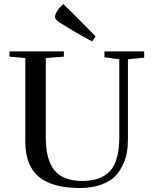

<svg xmlns="http://www.w3.org/2000/svg" viewBox="-20 -924 766 956"><path d="M208 -240Q208 -128 251.5 -75.5Q295 -23 389 -23Q483 -23 528.5 -73Q574 -123 574 -243V-629L500 -639V-668H698V-637L617 -629V-234Q617 -159 596.5 -113.5Q576 -68 551 -44Q526 -20 482 -4Q438 12 379 12Q241 12 173.5 -43.5Q106 -99 106 -220V-635L27 -642V-668H298V-642L208 -635ZM272 -815Q254 -829 254 -839Q254 -866 295 -904Q338 -863 456 -743L439 -718Q367 -755 272 -815Z"/></svg>

Font: Rufina
Style: Regular
Weight: 400
Designer: Martin Sommaruga
Foundry: Martin Sommaruga
Version: Version 1.001